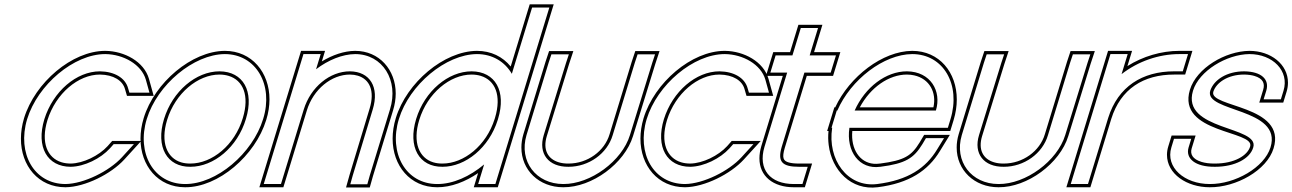

<svg xmlns="http://www.w3.org/2000/svg" viewBox="-20 -834 5997 891"><path d="M656.9 -464 673.5 -404H580.5L574.6 -424C561.6 -473 510.5 -502 443.8 -503C334.8 -503 226.3 -410 185.9 -281C146.5 -152 199.3 -60 308.3 -60C371.6 -61 447 -98 490.6 -146L507.4 -165H601.4L545.8 -104C487.2 -40 369.2 19 283.9 20C138.9 20 58 -121 105.9 -281C154.8 -441 323.2 -583 468.2 -583H469.2C552.9 -582 636.6 -535 656.9 -464ZM671.3 -468.1C648.4 -548.1 557.6 -596.9 469.3 -598H468.2C314.5 -598 142.2 -451 91.5 -285.3C81.8 -252.8 77.1 -220.9 77.1 -190.6C76.9 -65 157.7 35 284 35C375.1 33.9 495.3 -26.6 556.9 -93.9L635.4 -180H500.7L479.5 -156C438.8 -111.3 366.1 -75.9 308.2 -75C292.8 -75 278.3 -77.1 265.8 -80.9C200.1 -100.8 168.2 -171.8 200.2 -276.6C239.2 -400.8 343.4 -488 443.7 -488C506.7 -487.1 549.5 -460.2 560.2 -420L569.3 -389H693.2Z M661.2 -282C709.8 -441 878.9 -582 1023.2 -583C1168.2 -583 1250.5 -440 1201.2 -282C1152.3 -122 984.6 21 838.9 20C693.9 20 612.3 -122 661.2 -282ZM741.2 -282C701.5 -152 755 -59 863.3 -60C972.3 -60 1082.2 -151 1121.2 -282C1160.7 -411 1108.5 -502 998.8 -503C889.8 -503 780.7 -411 741.2 -282ZM646.9 -286.4C636.9 -253.6 632 -221.4 632 -190.8C631.8 -65.3 713 35 838.8 35C993.3 36.1 1165 -112.3 1215.5 -277.5C1225.7 -310 1230.5 -342 1230.6 -372.6C1230.7 -497.2 1149.2 -598 1023.2 -598C870.3 -596.9 697.2 -451 646.9 -286.4ZM755.6 -277.6C793.5 -401.7 898.3 -488 998.7 -488C1014.2 -487.9 1028.5 -485.7 1041 -481.9C1107.4 -461.9 1139 -391.5 1106.9 -286.3C1069.3 -160.2 964.1 -75 863.3 -75C847.3 -74.9 833.1 -76.9 820.4 -80.7C755.6 -100.5 723.3 -172.2 755.6 -277.6Z M1446.7 -512.6C1503.2 -555.4 1568.5 -582.5 1628.2 -583C1755.2 -583 1831.9 -461 1789.7 -326L1696.1 -20L1684.6 21H1605.6L1616.8 -19L1709.7 -326C1741.5 -430 1696.5 -502 1603.8 -503C1510.8 -503 1421.5 -430 1389.7 -326L1377.4 -286L1296.1 -20L1283.9 20H1203.9L1216.1 -20L1297.4 -286L1309.7 -326L1376 -543L1388.2 -583H1468.2L1456 -543ZM1473.5 -549 1488.5 -598H1377.1L1183.6 35H1295L1404 -321.6C1434.2 -420.4 1518.8 -488 1603.7 -488C1617.3 -487.9 1629.8 -486 1640.6 -482.7C1694.6 -466.5 1720.6 -413.1 1695.3 -330.3L1602.4 -23.2L1585.8 36H1695.9L1710.5 -15.8L1804 -321.6C1812.3 -348.2 1816.3 -374.7 1816.4 -399.9C1816.4 -509.5 1740.5 -598 1628.2 -598C1576.5 -597.6 1522.8 -578.8 1473.5 -549Z M1831.2 -282C1879.8 -441 2048.9 -582 2193.2 -583C2265.9 -583 2322.8 -547.1 2355.3 -491.5L2437 -759L2449.3 -799H2529.3L2517 -759L2372.4 -285.7L2371.2 -282L2291.1 -20L2278.9 20H2198.9L2211.1 -20L2226.7 -70.9C2160.4 -15.1 2081.9 20.5 2008.9 20C1863.9 20 1782.3 -122 1831.2 -282ZM1911.2 -282C1871.5 -152 1925 -59 2033.3 -60C2141 -60 2249.5 -148.8 2289.8 -277.3L2291.2 -282C2330.7 -411 2278.5 -502 2168.8 -503C2059.8 -503 1950.7 -411 1911.2 -282ZM1816.9 -286.4C1806.9 -253.6 1802 -221.4 1802 -190.8C1801.8 -65.3 1883 35 2008.8 35C2072.8 35.4 2140.6 9.1 2198.7 -30.8L2178.6 35H2290L2549.6 -814H2438.2L2350 -525.4C2312.8 -570.9 2258.8 -598 2193.2 -598C2040.3 -596.9 1867.2 -451 1816.9 -286.4ZM1925.6 -277.6C1963.5 -401.7 2068.3 -488 2168.7 -488C2184.2 -487.9 2198.5 -485.7 2211 -481.9C2277.4 -461.9 2309 -391.5 2276.9 -286.4L2275.4 -281.7C2236.8 -158.3 2132.8 -75 2033.3 -75C2017.3 -74.9 2003.1 -76.9 1990.4 -80.8C1925.6 -100.5 1893.3 -172.2 1925.6 -277.6Z M2526 -543 2538.9 -582H2619.9L2606.7 -542L2503.3 -207C2477 -121 2525 -59 2618.3 -60C2712.3 -60 2798 -121 2823.3 -207L2926 -543L2938.9 -582H3019.9L3006.7 -542L2903.3 -207C2866.6 -87 2720.6 21 2593.9 20C2467.9 20 2387 -85 2423.3 -207ZM2511.7 -547.6 2408.9 -211.3C2402.6 -190.2 2399.6 -169.6 2399.6 -149.7C2399.2 -45.3 2480.8 35 2593.8 35C2727.8 36.1 2878.8 -75.7 2917.6 -202.6L3021 -537.4L3040.7 -597H2928.1L2911.7 -547.6L2808.9 -211.3C2785.6 -132.1 2706.2 -75 2618.3 -75C2600.9 -74.8 2585.9 -76.9 2572.8 -80.9C2521.7 -96.3 2498.4 -139.8 2517.6 -202.6L2621 -537.4L2640.7 -597H2528.1Z M3531.9 -464 3548.5 -404H3455.5L3449.6 -424C3436.6 -473 3385.5 -502 3318.8 -503C3209.8 -503 3101.3 -410 3060.9 -281C3021.5 -152 3074.3 -60 3183.3 -60C3246.6 -61 3322 -98 3365.6 -146L3382.4 -165H3476.4L3420.8 -104C3362.2 -40 3244.2 19 3158.9 20C3013.9 20 2933 -121 2980.9 -281C3029.8 -441 3198.2 -583 3343.2 -583H3344.2C3427.9 -582 3511.6 -535 3531.9 -464ZM3546.3 -468.1C3523.4 -548.1 3432.6 -596.9 3344.3 -598H3343.2C3189.5 -598 3017.2 -451 2966.5 -285.3C2956.8 -252.8 2952.1 -220.9 2952.1 -190.6C2951.9 -65 3032.7 35 3159 35C3250.1 33.9 3370.3 -26.6 3431.9 -93.9L3510.4 -180H3375.7L3354.5 -156C3313.8 -111.3 3241.1 -75.9 3183.2 -75C3167.8 -75 3153.3 -77.1 3140.8 -80.9C3075.1 -100.8 3043.2 -171.8 3075.2 -276.6C3114.2 -400.8 3218.4 -488 3318.7 -488C3381.7 -487.1 3424.5 -460.2 3435.2 -420L3444.3 -389H3568.2Z M3712.9 -497 3607.5 -152C3587.7 -84 3608.3 -60 3688.3 -60H3728.3L3703.9 20H3663.9C3553.9 20 3496.7 -48 3527.5 -152L3632.9 -497H3594.9H3554.9L3579.4 -577H3619.4H3657.4L3684 -664L3696.2 -704H3776.2L3764 -664L3737.4 -577H3819.4H3859.4L3834.9 -497H3794.9ZM3724 -482H3846L3879.7 -592H3757.7L3796.5 -719H3685.1L3646.3 -592H3568.3L3534.7 -482H3612.7L3513.1 -156.3C3507.2 -136.3 3504.3 -117.5 3504.2 -99.7C3503.9 -15.9 3568.4 35 3663.9 35H3715L3748.6 -75H3688.3C3667.7 -75 3651.8 -76.8 3640.6 -80C3614.9 -87.4 3608 -100.2 3621.8 -147.7Z M3946.1 -321H4323.1C4350.7 -411 4298.5 -502 4188.8 -503C4091.3 -503 3994.6 -429.5 3946.1 -321ZM3841.8 -241H3838.7L3850.9 -281L3863.1 -321H3865.7C3928.3 -464.5 4081 -582.1 4213.2 -583C4358.2 -583 4439.8 -441 4390.9 -281L4378.7 -241H4338.7H3921.8C3905.7 -130.8 3968.1 -46.6 4064.3 -60H4065.3C4182.9 -75 4220.6 -100 4260.4 -165L4277 -193H4361L4329.1 -141C4276.5 -54 4194.4 2 4050.9 20C3912.5 37.4 3818.9 -94.1 3841.8 -241ZM3970.1 -336C4019.4 -428.7 4105.3 -488 4188.7 -488C4200.6 -487.9 4211.9 -486.6 4222.2 -484.3C4293.9 -468.5 4327.1 -404.4 4311.6 -336ZM3824.8 -226C3822.6 -203.4 3822.9 -182.3 3825.6 -161.3C3840.3 -43.3 3929.7 50.4 4052.8 34.9C4199.5 16.5 4286.9 -42.3 4341.9 -133.2L4387.8 -208H4268.5L4247.6 -172.7C4210.1 -111.6 4178.4 -89.7 4064.4 -75H4063.3L4062.3 -74.9C4052.6 -73.5 4043.5 -73.3 4034.8 -74C3970.3 -79.4 3927.6 -140.8 3935.2 -226H4389.8L4405.3 -276.6C4415.3 -309.4 4420.1 -341.6 4420.1 -372.2C4420.3 -497.7 4339.2 -598 4213.2 -598C4075.3 -597 3922.3 -478.6 3856 -336H3852L3818.4 -226Z M4546 -543 4558.9 -582H4639.9L4626.7 -542L4523.3 -207C4497 -121 4545 -59 4638.3 -60C4732.3 -60 4818 -121 4843.3 -207L4946 -543L4958.9 -582H5039.9L5026.7 -542L4923.3 -207C4886.6 -87 4740.6 21 4613.9 20C4487.9 20 4407 -85 4443.3 -207ZM4531.7 -547.6 4428.9 -211.3C4422.6 -190.2 4419.6 -169.6 4419.6 -149.7C4419.2 -45.3 4500.8 35 4613.8 35C4747.8 36.1 4898.8 -75.7 4937.6 -202.6L5041 -537.4L5060.7 -597H4948.1L4931.7 -547.6L4828.9 -211.3C4805.6 -132.1 4726.2 -75 4638.3 -75C4620.9 -74.8 4605.9 -76.9 4592.8 -80.9C4541.7 -96.3 4518.4 -139.8 4537.6 -202.6L4641 -537.4L4660.7 -597H4548.1Z M5184.8 -490C5261.8 -549.8 5357.8 -583 5453.2 -583H5493.2L5468.8 -503H5428.8C5281.4 -503 5168.2 -432.5 5122.7 -286.8L5121.2 -282L5109 -242L5041.1 -20L5028.9 20H4948.9L4961.1 -20L5029 -242L5041.2 -282C5041.6 -283.3 5042 -284.6 5042.4 -285.9L5121 -543L5133.2 -583H5213.2L5201 -543ZM5211.9 -527.3 5233.5 -598H5122.1L5028.1 -290.3C5027.6 -288.9 5027.3 -287.6 5026.9 -286.4L4928.6 35H5040L5137 -282.3C5180.5 -421.6 5286.6 -488 5428.8 -488H5479.9L5513.5 -598H5453.2C5368.8 -598 5283.5 -572.4 5211.9 -527.3Z M5936.3 -413 5924 -373H5844L5856.3 -413C5872.2 -465 5834.5 -502 5753.8 -503C5673.8 -503 5612.9 -464 5596.3 -413C5565.7 -313 5933.1 -334 5875.9 -150C5847.4 -57 5711.6 21 5593.9 20C5476.9 20 5387.4 -57 5415.9 -150L5428.1 -190H5508.1L5495.9 -150C5480.3 -99 5526 -59 5618.3 -60C5711.3 -60 5781 -98 5795.9 -150C5826.4 -250 5460.4 -227 5516.3 -413C5544.4 -505 5671.9 -582 5778.2 -583C5886.2 -583 5964.4 -505 5936.3 -413ZM5950.6 -408.6C5954.9 -422.7 5957 -436.7 5957 -450.2C5957.2 -535.9 5876.8 -598 5778.2 -598C5666.3 -596.9 5532.7 -518.2 5501.9 -417.3C5440.7 -213.5 5804.3 -228.9 5781.5 -154.3C5769.5 -112.3 5708.7 -75 5618.3 -75C5593.3 -74.7 5572.6 -77.6 5556.1 -82.6C5514.2 -95.3 5502 -118.7 5510.2 -145.6L5528.4 -205H5417L5401.5 -154.4C5397.5 -141.3 5395.6 -128.4 5395.5 -115.7C5395.4 -26.8 5487.4 35 5593.8 35C5716.3 36 5859 -43.4 5890.2 -145.5C5952.8 -346.8 5588 -334.8 5610.6 -408.5C5624.4 -450.9 5678.1 -488 5753.7 -488C5772.3 -487.8 5788.5 -485.4 5801.3 -481.6C5839.7 -470.2 5851.3 -448.1 5841.9 -417.4L5823.8 -358H5935.1Z"/></svg>

Font: Nordica Plus
Style: NordicaClassicLightOblOl
Weight: 300
Version: Version 1.01